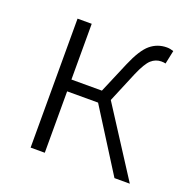

<svg xmlns="http://www.w3.org/2000/svg" viewBox="-103 -646 734 746"><g transform="rotate(20 263.5 -273.5)"><path d="M329.1 -280.3 509.8 0H446.3L286.1 -253.9H158.2V0H99.6V-533.2H158.2V-302.7H284.2L338.9 -431.6Q367.2 -498 396.5 -522.5Q425.8 -546.9 464.8 -546.9Q477.5 -546.9 492.2 -542L480.5 -486.3Q473.6 -488.3 462.9 -488.3Q439.5 -488.3 421.4 -472.2Q403.3 -456.1 381.8 -406.2Z"/></g></svg>

Font: Gen Shin Gothic Light
Style: Regular
Weight: 200
Designer: [Source Han Sans]
Ryoko NISHIZUKA  (kana & ideographs); Paul D. Hunt (Latin, Greek & Cyrillic); Wenlong ZHANG  (bopomofo
Version: Version 1.002.20150607